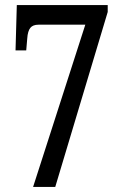

<svg xmlns="http://www.w3.org/2000/svg" viewBox="-20 -734 482 754"><path d="M110 0 315 -637H131Q109 -637 99 -624.5Q89 -612 87 -583L83 -536H41L46 -714H403V-687L197 0Z"/></svg>

Font: Noto Serif Ethiopic ExtraCondensed
Style: Regular
Weight: 400
Width: 2
Designer: Monotype Design Team
Foundry: Monotype Imaging Inc.
Version: Version 2.102; ttfautohint (v1.8.4.7-5d5b)